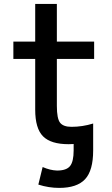

<svg xmlns="http://www.w3.org/2000/svg" viewBox="-20 -711 559 961"><path d="M446.3 -46.9V-12.7V42Q446.3 142.6 405.8 186Q365.2 229.5 276.4 229.5Q223.6 229.5 171.9 212.9L193.4 125Q231.4 141.6 265.6 142.6Q312.5 142.6 330.6 120.1Q348.6 97.7 348.6 42V9.8Q342.8 10.7 323.2 10.7Q234.4 10.7 195.3 -28.8Q156.2 -68.4 156.2 -162.1V-416H46.9V-502.9H156.2V-691.4H264.6V-502.9H451.2V-416H264.6V-180.7Q264.6 -117.2 280.8 -96.7Q296.9 -76.2 337.9 -76.2Q392.6 -76.2 446.3 -92.8Z"/></svg>

Font: Gen Shin Gothic Medium
Style: Regular
Weight: 500
Designer: [Source Han Sans]
Ryoko NISHIZUKA  (kana & ideographs); Paul D. Hunt (Latin, Greek & Cyrillic); Wenlong ZHANG  (bopomofo
Version: Version 1.002.20150607